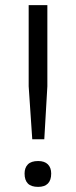

<svg xmlns="http://www.w3.org/2000/svg" viewBox="-20 -720 297 750"><path d="M76 -42Q76 -65 89 -78Q102 -91 129 -91Q154 -91 167 -78Q180 -65 180 -42Q180 -16 167 -3Q154 10 129 10Q102 10 89 -3Q76 -16 76 -42ZM92 -700H165V-383L153 -176H106L92 -383Z"/></svg>

Font: Haskoy
Style: Regular
Weight: 400
Designer: Ertekin Erdin
Foundry: Ertekin Erdin
Version: Version 1.500